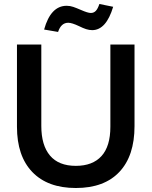

<svg xmlns="http://www.w3.org/2000/svg" viewBox="-20 -927 760 962"><path d="M360 15Q502 15 578 -65.5Q654 -146 654 -295V-704H533V-292Q533 -194 488.5 -145Q444 -96 360 -96Q274 -96 230.5 -147.5Q187 -199 187 -296V-704H65V-292Q65 -145 142 -65Q219 15 360 15ZM322 -813Q340 -813 376 -796Q396 -786 411.5 -781Q427 -776 442 -776Q512 -776 547 -893L478 -907Q470 -883 460 -872.5Q450 -862 435 -862Q420 -862 386 -877Q363 -887 347 -892.5Q331 -898 314 -898Q234 -898 201 -779L271 -767Q286 -813 322 -813Z"/></svg>

Font: Geom Medium
Style: Bold
Weight: 500
Version: Version 1.102